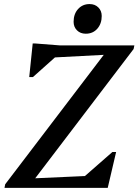

<svg xmlns="http://www.w3.org/2000/svg" viewBox="-20 -910 671 930"><path d="M1.8 0 5.1 -17.4 517.3 -690H630.8L627.2 -672.6L115.2 0ZM83.3 0 93.5 -43.9 493.2 -61.9 478.7 0ZM364 0 374 -42.1 524.5 -173.9H542.5L501.8 0ZM121.6 -536.8 138.4 -699.4H151L271.6 -690L261.4 -645.5L139.6 -536.8ZM211.9 -630.1 224.8 -690H559.7L550.4 -647.9ZM395.3 -746.7Q369.2 -746.7 352.9 -763.1Q336.5 -779.4 336.5 -804.4Q336.5 -842.5 358.3 -866.4Q380.1 -890.3 413.8 -890.3Q440 -890.3 456.3 -874Q472.7 -857.7 472.7 -832.6Q472.7 -795.3 451.4 -771Q430.1 -746.7 395.3 -746.7Z"/></svg>

Font: Platypi Light
Style: Italic
Weight: 300
Italic angle: -13°
Designer: David Sargent
Foundry: Bolt Cutter Type
Version: Version 1.200